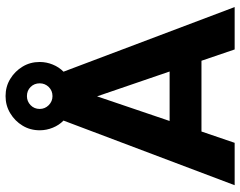

<svg xmlns="http://www.w3.org/2000/svg" viewBox="-110 -788 897 718"><g transform="rotate(-90 339.0 -428.5)"><path d="M5.9 0 247.6 -640Q230.6 -656.4 221 -680Q211.3 -703.6 211.3 -729Q211.3 -764.7 228.7 -793.2Q246 -821.8 275 -839.2Q303.9 -856.7 339 -856.7Q374.9 -856.7 403.4 -839.2Q432 -821.8 449.3 -793.2Q466.7 -764.7 466.7 -729Q466.7 -703.6 457 -680.1Q447.4 -656.6 430.4 -640L672.1 0H513.6L471.3 -124.1H206.7L164.4 0ZM246.1 -243.2H431.1L338.2 -514.5ZM339 -681.2Q359.6 -681.2 373.2 -695.3Q386.9 -709.4 386.9 -729Q386.9 -749.4 373.2 -763.1Q359.6 -776.8 339 -776.8Q319.4 -776.8 305.2 -763.1Q291.1 -749.4 291.1 -729Q291.1 -709.4 305.2 -695.3Q319.4 -681.2 339 -681.2Z"/></g></svg>

Font: Atkinson Hyperlegible Next
Style: Regular
Weight: 400
Designer: Elliott Scott, Megan Eiswerth, Linus Boman, Theodore Petrosky, Letters from Sweden
Foundry: Applied Design Works, Letters from Sweden
Version: Version 2.001